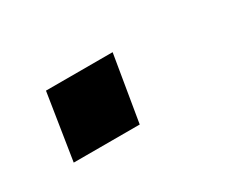

<svg xmlns="http://www.w3.org/2000/svg" viewBox="-38 -179 303 257"><g transform="rotate(-30 114.0 -51.0)"><path d="M23 0 39 -102H142L125 0Z"/></g></svg>

Font: Mulish
Style: Italic
Weight: 400
Italic angle: -9°
Designer: Vernon Adams
Foundry: Vernon Adams
Version: Version 3.603; ttfautohint (v1.8.3)